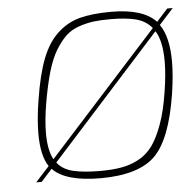

<svg xmlns="http://www.w3.org/2000/svg" viewBox="-44 -580 635 630"><g transform="rotate(-5 273.5 -265.5)"><path d="M263.2 -19Q305.2 -19 334 -24.4Q362.8 -29.3 390.6 -43.9Q418 -58.6 437 -85Q455.6 -110.8 471.2 -154.3Q486.8 -197.3 496.1 -257.8Q505.4 -315.9 505.4 -358.9Q505.4 -426.3 483.9 -460L122.1 -59.1Q140.6 -35.2 174.8 -27.3Q209 -19 263.2 -19ZM113.8 -70.8 476.1 -471.2Q456.5 -495.1 423.8 -503.9Q390.6 -512.2 340.8 -512.2Q307.1 -512.2 284.2 -509.3Q260.7 -506.3 235.4 -497.6Q210 -488.8 191.9 -471.7Q173.8 -454.1 157.2 -426.8Q140.6 -398.9 128.4 -356.9Q116.2 -314.5 106.4 -257.3Q96.7 -200.7 96.7 -158.2Q96.7 -101.1 113.8 -70.8ZM264.2 4.9Q147 4.9 105 -40L68.8 0H50.8L96.2 -49.8Q71.8 -85.4 71.8 -158.7Q71.8 -206.5 82 -269Q94.7 -350.6 114.7 -402.3Q134.8 -454.6 167.5 -484.4Q199.7 -514.6 241.7 -525.4Q283.2 -536.1 345.2 -536.1Q449.2 -536.1 492.2 -490.2L528.8 -530.8H546.9L500 -479Q529.3 -438 529.3 -356Q529.3 -310.1 520 -250Q497.1 -104 443.4 -49.8Q389.2 4.4 264.2 4.9Z"/></g></svg>

Font: Squarion Thin
Style: Italic
Weight: 100
Designer: Natanael Gama
Version: Version 1.00;September 12, 2019;FontCreator 11.5.0.2425 64-b